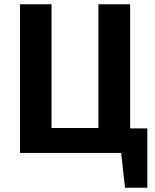

<svg xmlns="http://www.w3.org/2000/svg" viewBox="-20 -712 721 894"><path d="M586 -114H666V162H562L544 0H73V-692H220V-116H438V-692H586Z"/></svg>

Font: FiraGO SemiBold
Style: Regular
Weight: 600
Designer: bBox Type
Foundry: bBox Type GmbH
Version: Version 1.001;PS 001.001;hotconv 1.0.88;makeotf.lib2.5.64775